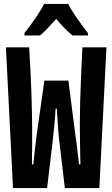

<svg xmlns="http://www.w3.org/2000/svg" viewBox="-20 -954 570 974"><path d="M46 0 10 -714H128Q137 -565 140 -460.5Q143 -356 143 -318Q143 -262 143 -212Q143 -162 142 -120H149Q152 -153 156.5 -191.5Q161 -230 165.5 -264.5Q170 -299 173 -319L205 -545H327L356 -319Q362 -277 369 -222Q376 -167 381 -120H388Q387 -155 386.5 -193.5Q386 -232 385.5 -267.5Q385 -303 385 -328Q385 -380 386.5 -436Q388 -492 391 -559.5Q394 -627 398 -714H520L484 0H309L280 -245Q276 -279 273.5 -321.5Q271 -364 268 -403H262Q260 -365 256 -322Q252 -279 248 -245L219 0ZM104 -786Q120 -806 139.5 -833Q159 -860 176.5 -887Q194 -914 204 -934H326Q343 -901 371 -861Q399 -821 426 -786V-774H348Q328 -790 307.5 -811Q287 -832 265 -858Q242 -832 221 -810Q200 -788 183 -774H104Z"/></svg>

Font: Noto Sans Mono Condensed
Style: Bold
Weight: 700
Width: 3
Designer: Monotype Design Team
Foundry: Monotype Imaging Inc.
Version: Version 2.014